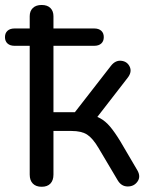

<svg xmlns="http://www.w3.org/2000/svg" viewBox="-39 -732 596 760"><path d="M78.6 -41.1V-550.7H18.4Q0.9 -550.7 -9.2 -559.8Q-19.3 -568.9 -19.3 -585Q-19.3 -601.2 -9.2 -610.2Q0.9 -619.3 18.4 -619.3H99.5L78.6 -585.9V-667.7Q78.6 -688.3 91 -700.3Q103.4 -712.3 125.9 -712.3Q148.4 -712.3 160.5 -700.3Q172.6 -688.3 172.6 -667.7V-585.9L151.7 -619.3H334.2Q351.7 -619.3 361.8 -610.2Q371.8 -601.2 371.8 -585Q371.8 -568.9 361.8 -559.8Q351.7 -550.7 334.2 -550.7H172.6V-287.8H257.4L399.9 -471.1Q417.6 -494 441.2 -491.4Q464.7 -488.8 474.5 -467.9Q484.2 -447.1 466.4 -424.2L330.3 -248.5L308.7 -278Q336.9 -275 357.6 -263.8Q378.4 -252.5 396.7 -230.8Q415.1 -209.1 437.5 -172.3L505.1 -57.2Q519 -32.4 505.1 -13.1Q491.3 6.3 466.2 6.1Q441.1 6 426.6 -18.8L351 -146.2Q327.9 -185.2 305.6 -199.4Q283.3 -213.6 244.3 -213.6H172.6V-41.1Q172.6 -17.9 160.5 -5.3Q148.4 7.3 125.9 7.3Q103.4 7.3 91 -5.3Q78.6 -17.9 78.6 -41.1Z"/></svg>

Font: SN Pro Thin
Style: Regular
Weight: 200
Designer: Tobias Whetton
Foundry: Supernotes
Version: Version 1.003;Glyphs 3.3 (3324)